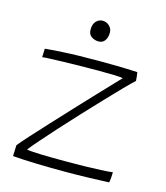

<svg xmlns="http://www.w3.org/2000/svg" viewBox="-106 -784 750 868"><g transform="rotate(15 268.5 -350.0)"><path d="M484 -3.5Q440 -1.5 385.5 0Q331 1.5 275.5 1.5Q210 1.5 146.8 -0.2Q83.5 -2 34 -6L36 -57.5Q50 -75 82 -110.5Q114 -146 156 -191.2Q198 -236.5 242.2 -284Q286.5 -331.5 325.5 -372.8Q364.5 -414 390.8 -441.8Q417 -469.5 422 -474.5Q412.5 -477 382 -478Q351.5 -479 307 -479Q266.5 -479 222.5 -478.2Q178.5 -477.5 139.8 -476.5Q101 -475.5 75.5 -474.2Q50 -473 45.5 -472L47 -512Q63 -514 128.8 -518Q194.5 -522 298 -522Q338.5 -522 383.8 -521.2Q429 -520.5 478.5 -518Q479.5 -515.5 481.2 -499.2Q483 -483 483 -478Q468 -464.5 436.2 -432.2Q404.5 -400 364 -357Q323.5 -314 280 -267.5Q236.5 -221 197 -177.2Q157.5 -133.5 128.5 -100.2Q99.5 -67 87.5 -51Q103 -47.5 153.5 -46Q204 -44.5 266.5 -44.5Q310.5 -44.5 354.2 -45.2Q398 -46 433.5 -47.8Q469 -49.5 489 -52Q489 -44 487.8 -26.5Q486.5 -9 484 -3.5ZM267 -702Q286 -702 299.2 -689.2Q312.5 -676.5 312.5 -658.5Q312.5 -635 302 -620.8Q291.5 -606.5 273 -606.5Q254.5 -606.5 239.5 -616.8Q224.5 -627 224.5 -649Q224.5 -675.5 237.5 -688.8Q250.5 -702 267 -702Z"/></g></svg>

Font: Grandstander Thin
Style: Regular
Weight: 100
Designer: Tyler Finck
Foundry: Etcetera Type Co
Version: Version 1.200; ttfautohint (v1.8.3)